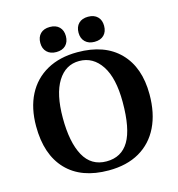

<svg xmlns="http://www.w3.org/2000/svg" viewBox="-123 -952 994 1072"><g transform="rotate(-15 374.0 -415.5)"><path d="M374 14Q216 14 130.5 -75.5Q45 -165 45 -329Q45 -434 84 -510Q123 -586 197 -627.5Q271 -669 374 -669Q531 -669 617 -581.5Q703 -494 703 -338Q703 -229 664.5 -150Q626 -71 552.5 -28.5Q479 14 374 14ZM375 -38Q462 -38 504.5 -109.5Q547 -181 547 -335Q547 -474 499 -546.5Q451 -619 371 -619Q292 -619 246.5 -546Q201 -473 201 -335Q201 -194 244 -116Q287 -38 375 -38ZM262 -700Q228 -700 208 -719.5Q188 -739 188 -772Q188 -806 207.5 -825.5Q227 -845 262 -845Q297 -845 316.5 -825.5Q336 -806 336 -773Q336 -739 316.5 -719.5Q297 -700 262 -700ZM483 -700Q449 -700 429 -719.5Q409 -739 409 -772Q409 -806 428.5 -825.5Q448 -845 483 -845Q518 -845 537.5 -825.5Q557 -806 557 -773Q557 -739 537.5 -719.5Q518 -700 483 -700Z"/></g></svg>

Font: STIX Two Text
Style: Bold
Weight: 700
Designer: Ross Mills, John Hudson & Paul Hanslow, Tiro Typeworks Ltd; with prior portions MicroPress Inc., and Coen Hoffman.
Foundry: Tiro Typeworks Ltd
Version: Version 2.13 b171